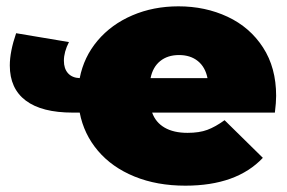

<svg xmlns="http://www.w3.org/2000/svg" viewBox="-20 -577 906 607"><path d="M849 -221H461Q472 -190 500.5 -173.5Q529 -157 573 -157Q610 -157 635.5 -166.5Q661 -176 690 -197L811 -78Q728 10 566 10Q476 10 405 -19Q334 -48 289.5 -100.5Q245 -153 232 -221H210Q112 -221 61.5 -259Q11 -297 11 -370Q11 -414 31 -472L198 -444Q182 -413 182 -385Q182 -360 195 -345.5Q208 -331 232 -330Q245 -397 288.5 -448.5Q332 -500 398.5 -528.5Q465 -557 544 -557Q629 -557 699.5 -524Q770 -491 811.5 -427Q853 -363 853 -274Q853 -253 849 -221ZM456 -330H636Q629 -365 605.5 -384Q582 -403 546 -403Q510 -403 486.5 -384Q463 -365 456 -330Z"/></svg>

Font: Montserrat Alternates Black
Style: Regular
Weight: 900
Designer: Julieta Ulanovsky
Foundry: Julieta Ulanovsky
Version: Version 7.200